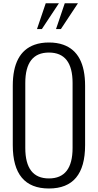

<svg xmlns="http://www.w3.org/2000/svg" viewBox="-20 -1104 580 1138"><path d="M199.2 -931.6 251 -1084.5H329.1L228 -931.6ZM312 -931.6 363.8 -1084.5H441.9L340.8 -931.6ZM410.2 -227.1V-612.3Q410.2 -792.5 270 -792.5Q129.9 -792.5 129.9 -612.3V-227.1Q129.9 -46.4 270 -46.4Q410.2 -46.4 410.2 -227.1ZM55.7 -243.7V-595.7Q55.7 -793 185.1 -838.9Q222.2 -852.1 270 -852.1Q317.9 -852.1 355 -838.9Q484.4 -793 484.4 -595.7V-243.7Q484.4 13.2 270 13.2Q55.7 13.2 55.7 -243.7Z"/></svg>

Font: Oswald-Light
Style: Light
Weight: 300
Designer: vernon adams
Foundry: vernon adams
Version: Version ; ttfautohint (v0.92.18-e454-dirty) -l 8 -r 50 -G 20